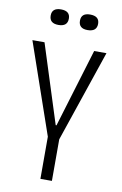

<svg xmlns="http://www.w3.org/2000/svg" viewBox="-92 -884 594 937"><g transform="rotate(10 204.5 -416.0)"><path d="M177 0V-209L21 -660H81L205 -271H209L327 -660H388L234 -206V0ZM277 -755Q233 -755 233 -794Q233 -832 277 -832Q323 -832 323 -794Q323 -755 277 -755ZM133 -755Q88 -755 88 -794Q88 -832 133 -832Q178 -832 178 -794Q178 -755 133 -755Z"/></g></svg>

Font: Bricolage Grotesque 12pt Condensed ExtraLight
Style: Regular
Weight: 200
Width: 3
Designer: Mathieu Triay
Foundry: Atelier Triay
Version: Version 1.001; ttfautohint (v1.8.4.7-5d5b);gftools[0.9.33.de